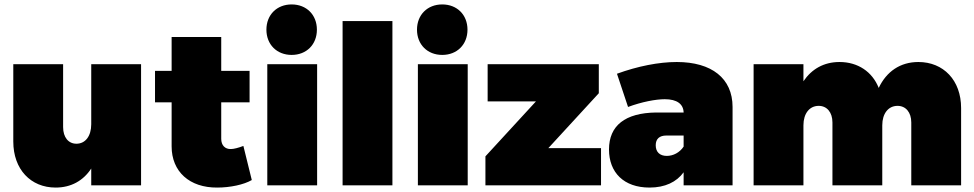

<svg xmlns="http://www.w3.org/2000/svg" viewBox="-20 -837 4400 867"><path d="M392 -547V-276C392 -223 366 -188 325 -188C289 -188 265 -217 265 -263V-547H40V-198C40 -72 119 10 231 10C301 10 356 -21 392 -76V0H617V-547Z M1079 -178C1058 -170 1036 -164 1023 -164C996 -163 979 -181 979 -210V-375H1107V-517H979V-670H755V-517H680V-375H755V-176C755 -62 836 11 961 10C1019 10 1081 -3 1117 -24Z M1297 -817C1230 -817 1183 -770 1183 -703C1183 -636 1230 -589 1297 -589C1364 -589 1411 -636 1411 -703C1411 -770 1364 -817 1297 -817ZM1187 -547V0H1412V-547Z M1527 -742V0H1752V-742Z M1977 -817C1910 -817 1863 -770 1863 -703C1863 -636 1910 -589 1977 -589C2044 -589 2091 -636 2091 -703C2091 -770 2044 -817 1977 -817ZM1867 -547V0H2092V-547Z M2182 -547V-379H2400L2172 -131V0H2694V-168H2456L2684 -416V-547Z M3036 -557C2955 -557 2859 -538 2766 -504L2816 -354C2878 -377 2941 -389 2982 -389C3037 -389 3066 -367 3067 -329H2942C2803 -327 2730 -270 2730 -162C2730 -58 2797 10 2913 10C2983 10 3035 -15 3067 -59V0H3288V-354C3288 -483 3194 -557 3036 -557ZM2991 -133C2959 -133 2941 -151 2941 -181C2941 -210 2958 -225 2989 -225H3067V-175C3049 -148 3020 -133 2991 -133Z M4127 -557C4045 -557 3983 -514 3948 -440C3919 -513 3854 -557 3771 -557C3700 -557 3645 -525 3608 -470V-547H3383V0H3608V-271C3608 -324 3635 -359 3677 -359C3714 -359 3739 -330 3739 -284V0H3964V-271C3964 -324 3991 -359 4033 -359C4070 -359 4095 -330 4095 -284V0H4320V-349C4320 -475 4240 -557 4127 -557Z"/></svg>

Font: Montserrat arm Black
Style: Regular
Weight: 900
Designer: Julieta Ulanovsky
Foundry: Julieta Ulanovsky
Version: Version 6.000;PS 006.000;hotconv 1.0.88;makeotf.lib2.5.64775